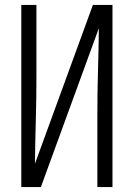

<svg xmlns="http://www.w3.org/2000/svg" viewBox="-20 -755 540 775"><path d="M66 0V-735H127V-441Q127 -354 124.5 -267Q122 -180 121 -94L355 -735H434V0H373V-294Q373 -381 375.5 -468Q378 -555 379 -641L145 0Z"/></svg>

Font: Iosevka Light
Style: Regular
Weight: 300
Monospace: yes
Designer: Belleve Invis
Foundry: Belleve Invis
Version: Version 32.5.0; ttfautohint (v1.8.4)